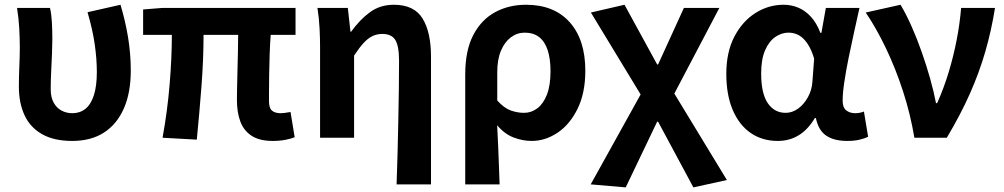

<svg xmlns="http://www.w3.org/2000/svg" viewBox="-20 -594 4330 828"><path d="M291.5 13.8Q212.7 13.8 161.4 -15.4Q110.2 -44.5 85.8 -97.1Q61.4 -149.8 61.4 -220.4Q61.4 -264.1 63.4 -307.1Q65.4 -350 65.4 -392.9Q65.4 -426.4 63.1 -470.4Q60.8 -514.3 53.5 -559.8H195.6Q202.1 -531 203.9 -496.6Q205.7 -462.3 205.7 -423Q205.7 -398.2 204.2 -361.9Q202.7 -325.5 200.7 -285.5Q198.7 -245.4 198.7 -209Q198.7 -174.3 211.6 -151.1Q224.5 -128 245.8 -116.9Q267 -105.8 292 -105.8Q324.7 -105.8 348.3 -124.6Q371.8 -143.3 384.7 -182.8Q397.6 -222.4 397.6 -283.6Q397.6 -339.7 388.6 -402.4Q379.7 -465.1 357.5 -541.3L499.6 -573.5Q520.5 -504.4 532.3 -432.9Q544 -361.3 544 -289.7Q544 -194.4 514.2 -126.5Q484.4 -58.5 428.5 -22.4Q372.5 13.8 291.5 13.8Z M1156.2 13.8Q1099.4 13.8 1065.4 -8.2Q1031.4 -30.2 1016.5 -69.9Q1001.7 -109.6 1001.7 -163.7Q1001.7 -179 1002.3 -209.8Q1002.9 -240.7 1003.9 -280.8Q1004.9 -321 1005.9 -363.4Q1006.9 -405.9 1007.1 -443.6H857.8Q857.8 -338.4 848.8 -221.1Q839.7 -103.9 828.7 8.2L681 0Q701.9 -114.4 711.5 -229.8Q721.1 -345.3 721.1 -443.6H597.2V-553.2L680.1 -559.8H1254.5V-443.6H1147.4Q1144.4 -403.9 1142.9 -359.3Q1141.4 -314.7 1140.8 -273.5Q1140.2 -232.3 1140.1 -201.5Q1140 -170.6 1140 -157.7Q1140 -128.1 1152.9 -117Q1165.8 -105.8 1191 -105.8Q1204.3 -105.8 1232.9 -111L1250.8 -2.2Q1235.7 4.1 1211.1 8.9Q1186.5 13.8 1156.2 13.8Z M1690.3 201.1Q1692.9 135.1 1694.6 63Q1696.2 -9 1697.8 -79.8Q1699.4 -150.6 1700.1 -214.8Q1700.9 -278.9 1700.9 -330.9Q1700.9 -396 1684.6 -421.9Q1668.3 -447.7 1628.7 -447.7Q1605.7 -447.7 1586 -438.2Q1566.3 -428.7 1547.6 -408.2Q1528.9 -387.7 1507 -354.4V0H1360.3V-392.9Q1360.3 -426.4 1358.2 -470.4Q1356.1 -514.3 1349 -559.8H1480L1491.4 -457.2H1494.2Q1532.2 -510 1576 -541.8Q1619.8 -573.5 1678.5 -573.5Q1765.9 -573.5 1802.3 -514.3Q1838.7 -455 1838.7 -349.1V201.1Z M1986.3 201.1V-272.9Q1986.3 -376.6 2021 -442.9Q2055.8 -509.3 2115.1 -541.4Q2174.3 -573.5 2248.5 -573.5Q2369.5 -573.5 2436.9 -498.1Q2504.2 -422.6 2504.2 -288.9Q2504.2 -192.9 2470.8 -125Q2437.5 -57.1 2384.5 -21.7Q2331.5 13.8 2272.6 13.8Q2234.5 13.8 2195.2 -1Q2155.9 -15.9 2124 -53.9Q2126.6 -8.7 2128.2 33.2Q2129.9 75 2131.5 116.3Q2133 157.5 2134.6 201.1ZM2240.3 -107.4Q2271.3 -107.4 2297.3 -126.9Q2323.2 -146.4 2338.7 -186.2Q2354.1 -226.1 2354.1 -286.6Q2354.1 -340.3 2341.9 -377.5Q2329.8 -414.6 2305.2 -433.9Q2280.6 -453.2 2242.6 -453.2Q2209.9 -453.2 2182.9 -432.9Q2155.9 -412.5 2140.2 -374.9Q2124.4 -337.2 2124.4 -282.8V-160.6Q2154.3 -127.5 2182.8 -117.5Q2211.3 -107.4 2240.3 -107.4Z M2678.4 214.1 2527.4 201.1 2742.7 -186.6 2528.2 -540 2673.2 -573.5 2814 -316H2818L2929.3 -559.8H3082.2L2888.1 -190.5L3114.7 182.4L2970.2 214.1L2818 -69.3H2814Z M3333.9 13.8Q3267.6 13.8 3217.7 -20.3Q3167.9 -54.4 3140 -119.5Q3112.2 -184.6 3112.2 -275.5Q3112.2 -369.3 3146.9 -435.9Q3181.6 -502.4 3238 -538Q3294.4 -573.5 3359.1 -573.5Q3392 -573.5 3421.6 -561.4Q3451.3 -549.3 3476.2 -522.7Q3501.1 -496.1 3518 -452.4H3522.3L3541.5 -559.8H3686.5Q3675.5 -509.8 3662.9 -453.7Q3650.4 -397.7 3639.3 -342.8Q3628.2 -287.8 3621.1 -240.2Q3613.9 -192.5 3613.9 -159.3Q3613.9 -130.2 3629.4 -118Q3644.9 -105.8 3668.5 -105.8Q3676.9 -105.8 3686.6 -107.5Q3696.3 -109.2 3705.7 -113L3723.8 -4.2Q3709.6 2.9 3687.1 8.3Q3664.5 13.8 3633.5 13.8Q3577.1 13.8 3543.2 -9Q3509.4 -31.8 3498.5 -84.8H3494Q3435.6 13.8 3333.9 13.8ZM3368.1 -107.4Q3396.5 -107.4 3421.6 -125.5Q3446.7 -143.6 3463.9 -174.4Q3481.2 -205.2 3483.6 -242.3L3491 -341.3Q3481.9 -371.4 3470 -392.9Q3458 -414.3 3444.1 -427.7Q3430.1 -441.2 3413.9 -447.2Q3397.6 -453.2 3380 -453.2Q3350.5 -453.2 3323.3 -434.5Q3296.2 -415.8 3279.4 -377Q3262.5 -338.2 3262.5 -277.1Q3262.5 -191 3291 -149.2Q3319.4 -107.4 3368.1 -107.4Z M3923.3 0Q3905.8 -103.8 3874.1 -201Q3842.4 -298.3 3801.2 -384.7Q3760 -471 3713.5 -540L3863.5 -573.5Q3887.7 -533.3 3911.1 -480.5Q3934.5 -427.7 3955 -369.3Q3975.5 -310.9 3991.5 -254.2Q4007.4 -197.5 4016.5 -149.3H4021.5Q4050.7 -214.7 4071.5 -283.7Q4092.3 -352.7 4105.8 -422.6Q4119.3 -492.5 4124.8 -559.8H4271Q4255.1 -461 4229.2 -371.6Q4203.4 -282.3 4163.7 -192.4Q4124.1 -102.5 4063.1 0Z"/></svg>

Font: Noto Sans SC Thin
Style: Regular
Weight: 100
Designer: Ryoko NISHIZUKA 西塚涼子 (kana, bopomofo & ideographs); Paul D. Hunt (Latin, Greek & Cyrillic); Sandoll Communications 산돌커뮤니
Foundry: Adobe
Version: Version 2.004-H2;hotconv 1.0.118;makeotfexe 2.5.65603